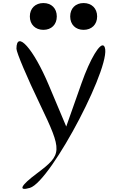

<svg xmlns="http://www.w3.org/2000/svg" viewBox="-20 -955 847 1261"><path d="M88 -635C88 -611 158 -445 243 -269C391 40 390 58 221 185C115 264 97 302 176 279C317 238 741 -576 662 -654C638 -678 572 -569 516 -410L415 -124L300 -397C200 -635 88 -760 88 -635ZM441 -847C441 -794 476 -759 529 -759C582 -759 618 -794 618 -847C618 -900 582 -935 529 -935C476 -935 441 -900 441 -847ZM176 -847C176 -794 212 -759 265 -759C318 -759 353 -794 353 -847C353 -900 318 -935 265 -935C212 -935 176 -900 176 -847Z"/></svg>

Font: Venom Sans
Style: Regular
Weight: 400
Version: Version 1.001